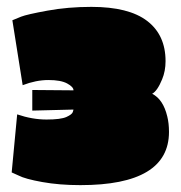

<svg xmlns="http://www.w3.org/2000/svg" viewBox="-20 -721 526 559"><path d="M46 -473 16 -662Q25 -666 41.5 -672.5Q58 -679 118 -690Q178 -701 246 -701Q355 -701 408.5 -660Q462 -619 462 -543Q462 -514 452 -490Q438 -456 423 -448Q455 -432 467 -382Q472 -362 472 -337Q472 -182 214 -182Q153 -182 103 -191Q53 -200 34 -210L14 -219L30 -388Q74 -373 115.5 -373Q157 -373 173.5 -380.5Q190 -388 192 -395L194 -402L74 -399V-459L194 -458Q194 -468 175.5 -478Q157 -488 121 -488Q85 -488 46 -473Z"/></svg>

Font: Erica One
Style: Regular
Weight: 400
Designer: Miguel Hernandez
Foundry: Miguel Hernandez
Version: Version 1.003